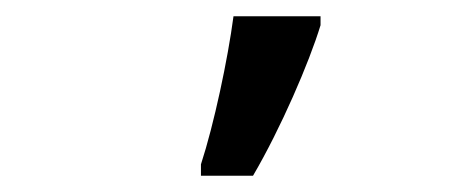

<svg xmlns="http://www.w3.org/2000/svg" viewBox="-20 -822 577 236"><path d="M227 -606H291C325 -664 360 -745 374 -791V-802H267C260 -749 243 -669 227 -620Z"/></svg>

Font: Noto Sans Thai Medium
Style: Regular
Weight: 500
Designer: Monotype Design Team
Foundry: Monotype Imaging Inc.
Version: Version 1.901